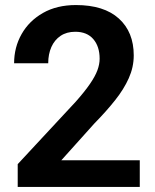

<svg xmlns="http://www.w3.org/2000/svg" viewBox="-20 -741 613 761"><path d="M534 -105.9V0H50.2V-90.4L280.5 -338.3Q315.8 -378.2 336.4 -408.2Q357 -438.1 366 -462.2Q374.9 -486.3 374.9 -508.3Q374.9 -556.7 349.9 -585.9Q324.8 -615.1 278.4 -615.1Q244.2 -615.1 220.2 -599Q196.2 -582.9 183.6 -554.6Q171.1 -526.3 171.1 -490.2H35.9Q35.9 -553.5 65.7 -606Q95.4 -658.4 150.4 -689.7Q205.4 -721 280.8 -721Q391.9 -721 451 -667.6Q510.1 -614.2 510.1 -521.4Q510.1 -475 490.5 -431.2Q471 -387.4 436 -343.5Q401.1 -299.5 354.5 -252.1L223.2 -105.9Z"/></svg>

Font: Vazirmatn
Style: Regular
Weight: 400
Designer: Saber Rastikerdar
Foundry: Saber Rastikerdar
Version: Version 33.003;September 2, 2022;FontCreator 14.0.0.2862 64-